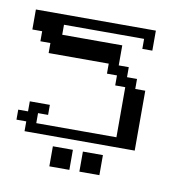

<svg xmlns="http://www.w3.org/2000/svg" viewBox="-52 -340 422 461"><g transform="rotate(10 158.5 -109.5)"><path d="M97.2 72.8V23.9H146V72.8ZM170.4 72.8V23.9H219.2V72.8ZM23.9 0V-23.9H0V-48.3H23.9V-72.8H72.8V-48.3H48.3V-23.9H243.7V-146H219.2V-170.4H194.8V-194.8H48.3V-219.2H23.9V-243.7H0V-292.5H292.5V-243.7H268.1V-268.1H72.8V-243.7H219.2V-194.8H243.7V-170.4H268.1V-146H292.5V0Z"/></g></svg>

Font: FS Mondwest Regular
Style: Regular
Weight: 400
Designer: NZWStudios2024
Foundry: https://fontstruct.com
Version: Version 1.0